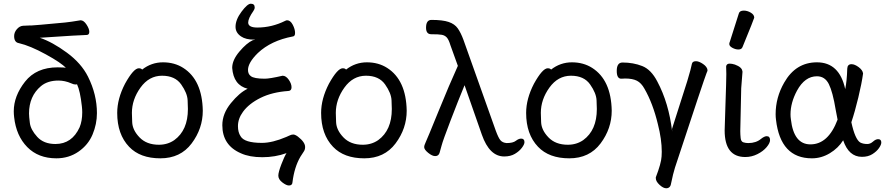

<svg xmlns="http://www.w3.org/2000/svg" viewBox="-20 -827 4757 1032"><path d="M278 -53Q367 -53 408 -143Q422 -177 422 -223Q422 -239 420 -256Q411 -338 394 -374Q393 -373 384 -373Q376 -373 363 -379Q329 -394 294 -394Q236 -394 200 -364Q136 -310 136 -217Q136 -202 140.5 -166Q145 -130 180 -91.5Q215 -53 278 -53ZM283 24Q186 24 126.5 -36.5Q67 -97 56 -197Q54 -213 54 -229Q54 -311 114.5 -388Q175 -465 290 -465Q327 -465 334 -462Q310 -489 226 -535Q142 -581 82 -595Q56 -599 56 -633Q56 -653 70.5 -670Q85 -687 103.5 -688.5Q122 -690 137 -690H148Q160 -690 330 -706Q360 -709 413 -718Q430 -718 445 -695Q460 -672 460 -656Q460 -639 445 -639Q417 -639 194 -624Q262 -601 339.5 -544Q417 -487 453 -415Q501 -319 501 -219Q501 -160 477.5 -104Q454 -48 402 -12Q350 24 283 24Z M834 -49Q881 -49 917 -74Q990 -127 990 -241Q990 -249 988.5 -287.5Q987 -326 954 -373Q921 -420 851 -420Q781 -420 735 -356Q689 -292 689 -220Q689 -214 690.5 -171Q692 -128 730 -88.5Q768 -49 834 -49ZM842 24Q733 24 674 -38Q610 -105 610 -220Q610 -296 652 -377Q698 -460 726 -460Q739 -460 744 -453Q794 -492 856 -492Q918 -492 965 -462Q1067 -397 1070 -232Q1070 -136 1010 -56Q950 24 842 24Z M1533 170Q1519 170 1497.5 153.5Q1476 137 1476 117Q1476 99 1492 57Q1508 15 1520 -4Q1459 18 1390 18Q1321 18 1275 -3Q1175 -46 1175 -154Q1175 -216 1221 -272.5Q1267 -329 1311 -350Q1235 -369 1228 -462Q1228 -504 1267 -550Q1306 -596 1339 -611L1351 -613Q1351 -614 1345 -614Q1301 -614 1276 -631Q1246 -651 1246 -683Q1246 -721 1278 -764Q1310 -807 1328 -807Q1349 -807 1349 -787Q1349 -778 1342 -768Q1314 -728 1314 -706Q1314 -679 1363 -679Q1441 -679 1513 -715Q1519 -718 1523 -718Q1541 -718 1553.5 -694Q1566 -670 1566 -650Q1566 -632 1554 -631Q1437 -609 1366 -542Q1313 -490 1313 -451Q1313 -429 1328 -418Q1345 -404 1403 -404Q1430 -404 1499 -420Q1517 -420 1532 -398.5Q1547 -377 1547 -358Q1547 -339 1530 -338Q1443 -332 1380.5 -301Q1318 -270 1286 -226Q1259 -189 1259 -149Q1259 -116 1273 -95Q1293 -59 1388 -59Q1444 -59 1519 -91Q1523 -92 1534.5 -98Q1546 -104 1556 -104Q1566 -104 1581 -93Q1620 -63 1620 -37Q1620 -23 1613.5 -13.5Q1607 -4 1595 15Q1562 71 1552 153Q1551 170 1533 170Z M1930 -49Q1977 -49 2013 -74Q2086 -127 2086 -241Q2086 -249 2084.5 -287.5Q2083 -326 2050 -373Q2017 -420 1947 -420Q1877 -420 1831 -356Q1785 -292 1785 -220Q1785 -214 1786.5 -171Q1788 -128 1826 -88.5Q1864 -49 1930 -49ZM1938 24Q1829 24 1770 -38Q1706 -105 1706 -220Q1706 -296 1748 -377Q1794 -460 1822 -460Q1835 -460 1840 -453Q1890 -492 1952 -492Q2014 -492 2061 -462Q2163 -397 2166 -232Q2166 -136 2106 -56Q2046 24 1938 24Z M2690 14Q2611 14 2570 -103L2477 -369Q2443 -287 2401.5 -178.5Q2360 -70 2354 -46Q2348 -22 2342.5 -5Q2337 12 2319 12Q2303 12 2281.5 -5.5Q2260 -23 2260 -36Q2260 -46 2268 -62.5Q2276 -79 2336 -226.5Q2396 -374 2441 -473L2401 -584Q2392 -614 2381.5 -625.5Q2371 -637 2354.5 -640Q2338 -643 2298 -643Q2270 -643 2270 -678Q2270 -720 2299 -720Q2359 -720 2391.5 -709Q2424 -698 2440.5 -674.5Q2457 -651 2471 -613L2645 -124Q2659 -86 2670 -73Q2681 -60 2703 -58Q2737 -58 2752.5 -70Q2768 -82 2781 -82Q2799 -82 2799 -63Q2799 -51 2785 -32.5Q2771 -14 2747.5 0Q2724 14 2690 14Z M3032 -49Q3079 -49 3115 -74Q3188 -127 3188 -241Q3188 -249 3186.5 -287.5Q3185 -326 3152 -373Q3119 -420 3049 -420Q2979 -420 2933 -356Q2887 -292 2887 -220Q2887 -214 2888.5 -171Q2890 -128 2928 -88.5Q2966 -49 3032 -49ZM3040 24Q2931 24 2872 -38Q2808 -105 2808 -220Q2808 -296 2850 -377Q2896 -460 2924 -460Q2937 -460 2942 -453Q2992 -492 3054 -492Q3116 -492 3163 -462Q3265 -397 3268 -232Q3268 -136 3208 -56Q3148 24 3040 24Z M3561 185Q3545 185 3525 166.5Q3505 148 3505 131V126Q3534 51 3536 14L3537 -11Q3537 -78 3516 -160Q3489 -272 3444 -350Q3427 -381 3403.5 -393Q3380 -405 3340 -405Q3327 -405 3319 -404Q3295 -404 3295 -446Q3295 -491 3326 -491Q3384 -491 3432 -472Q3480 -453 3513 -389Q3575 -273 3593 -119L3592 -134L3674 -391Q3695 -461 3699 -484Q3702 -498 3721 -498Q3737 -498 3759 -483Q3781 -468 3783 -450Q3783 -445 3778 -435Q3766 -406 3608 74Q3599 101 3585 168Q3579 185 3561 185Z M3986 17Q3875 17 3875 -126L3879 -254Q3884 -397 3884 -429L3883 -470Q3885 -485 3902 -485Q3914 -485 3930 -480Q3968 -466 3970 -445L3971 -442L3964 -353L3959 -122Q3959 -104 3961 -85Q3963 -66 3975.5 -62Q3988 -58 4002 -58Q4044 -58 4071 -81Q4089 -95 4101 -95Q4119 -95 4119 -74Q4119 -58 4100.5 -36Q4082 -14 4051 1.5Q4020 17 3986 17ZM3949 -561Q3933 -561 3916.5 -570Q3900 -579 3900 -590Q3900 -598 3902 -600L3951 -754Q3955 -770 3978 -770Q3997 -770 4015.5 -759Q4034 -748 4034 -732Q4034 -728 3971 -574Q3966 -561 3949 -561Z M4336 -51Q4432 -51 4482 -184L4472 -236Q4456 -333 4435 -375Q4414 -417 4371 -417Q4306 -417 4264 -340Q4229 -275 4229 -212Q4229 -199 4231 -186Q4246 -51 4336 -51ZM4344 24Q4175 24 4151 -183Q4149 -198 4149 -213Q4149 -303 4195 -383Q4257 -492 4371 -492Q4492 -492 4523 -348Q4532 -391 4534 -458Q4535 -482 4557 -482Q4574 -482 4595.5 -466Q4617 -450 4619 -432Q4612 -380 4593.5 -303Q4575 -226 4556 -170Q4576 -78 4604 -61Q4619 -53 4642 -53Q4658 -53 4672.5 -66Q4687 -79 4700 -79Q4717 -79 4717 -61Q4717 -49 4704.5 -31Q4692 -13 4669 1.5Q4646 16 4613 16Q4542 16 4512 -73Q4486 -31 4440.5 -3.5Q4395 24 4344 24Z"/></svg>

Font: ToneOZ-Pinyin-WenKai-Medium
Style: Medium
Weight: 700
Designer: Fontworks Inc.
Foundry: ToneOZ
Version: Version 0.240331